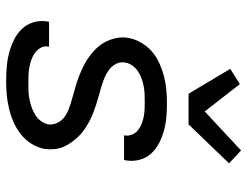

<svg xmlns="http://www.w3.org/2000/svg" viewBox="-112 -704 823 640"><g transform="rotate(90 300.0 -383.5)"><path d="M250 8Q225 8 201.5 6Q178 4 155.5 -2Q133 -8 112.5 -18Q92 -28 76.5 -44Q61 -60 54 -82.5Q47 -105 51 -129L52 -135H135V-133Q132 -119 138.5 -107.5Q145 -96 155 -88.5Q165 -81 177.5 -76.5Q190 -72 203 -69.5Q216 -67 229.5 -66.5Q243 -66 257 -66Q270 -66 283 -66.5Q296 -67 309.5 -69.5Q323 -72 336 -76.5Q349 -81 361.5 -88.5Q374 -96 382.5 -107.5Q391 -119 394 -132Q396 -148 389 -162.5Q382 -177 370 -186Q358 -195 343.5 -200.5Q329 -206 313.5 -210.5Q298 -215 283 -219Q268 -223 253 -228Q238 -233 223.5 -239Q209 -245 195.5 -252Q182 -259 169.5 -268Q157 -277 146 -287.5Q135 -298 126.5 -310.5Q118 -323 112.5 -337.5Q107 -352 105 -368Q103 -384 106 -400Q110 -422 122 -442.5Q134 -463 152 -478.5Q170 -494 192 -503.5Q214 -513 235.5 -518.5Q257 -524 279 -526Q301 -528 323 -528Q347 -528 370 -526Q393 -524 415 -518Q437 -512 457 -501.5Q477 -491 491.5 -475Q506 -459 512 -437Q518 -415 514 -391L513 -385H430L431 -387Q433 -400 428 -412Q423 -424 413.5 -431.5Q404 -439 392.5 -443.5Q381 -448 369 -450.5Q357 -453 343.5 -453.5Q330 -454 317 -454Q305 -454 292.5 -453.5Q280 -453 267 -450.5Q254 -448 241.5 -443.5Q229 -439 217.5 -431.5Q206 -424 198 -412.5Q190 -401 188 -389Q185 -372 192.5 -358Q200 -344 212 -335Q224 -326 238.5 -320Q253 -314 268 -309.5Q283 -305 298 -301Q313 -297 328 -292Q343 -287 357.5 -281.5Q372 -276 385.5 -268.5Q399 -261 411.5 -252.5Q424 -244 434.5 -233Q445 -222 454 -209.5Q463 -197 469 -183Q475 -169 476.5 -153Q478 -137 476 -120Q472 -98 459 -77Q446 -56 427 -41Q408 -26 386 -16.5Q364 -7 341 -1.5Q318 4 295 6Q272 8 250 8ZM292 -600 209 -739 260 -771 351 -654 481 -775 524 -735 394 -600Z"/></g></svg>

Font: Iosevka Extended Oblique
Style: Regular
Weight: 400
Width: 7
Italic angle: -9°
Monospace: yes
Designer: Belleve Invis
Foundry: Belleve Invis
Version: Version 32.0.1; ttfautohint (v1.8.4)